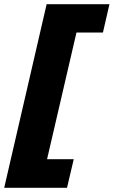

<svg xmlns="http://www.w3.org/2000/svg" viewBox="-33 -726 541 914"><path d="M457 -571H331L191 32H318L286 168H-13L189 -706H488Z"/></svg>

Font: Elaine Sans ExtraBold
Style: Italic
Weight: 800
Italic angle: -13°
Designer: Wei Huang
Foundry: Wei Huang
Version: Version 2.001;December 24, 2019;FontCreator 12.0.0.2547 64-b